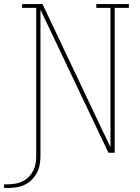

<svg xmlns="http://www.w3.org/2000/svg" viewBox="-73 -755 693 949"><path d="M-53 174V156H-33Q-14 156 4.5 152.5Q23 149 40 140.5Q57 132 70 118.5Q83 105 91.5 88Q100 71 103 52.5Q106 34 106 15V-716H36V-735H137L434 -109L473 -28V-716H403V-735H564V-716H494V0H463L127 -707V15Q127 36 123.5 57.5Q120 79 110 98Q100 117 85 132.5Q70 148 50.5 157.5Q31 167 10 170.5Q-11 174 -33 174Z"/></svg>

Font: Iosevka Etoile Thin
Style: Regular
Weight: 100
Designer: Belleve Invis
Foundry: Belleve Invis
Version: Version 22.1.2; ttfautohint (v1.8.4)